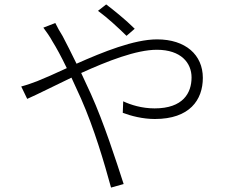

<svg xmlns="http://www.w3.org/2000/svg" viewBox="-20 -809 1040 868"><path d="M589 -679C550 -718 492 -765 460 -789L423 -760C467 -728 512 -686 552 -647ZM176 -684C189 -667 207 -641 217 -622C234 -595 257 -553 282 -501C228 -476 181 -455 148 -442C130 -435 99 -424 76 -418L103 -362C151 -383 223 -420 303 -458C317 -428 331 -397 346 -364C406 -228 451 -74 482 39L539 23C504 -85 450 -253 391 -384C377 -415 362 -447 347 -479C466 -533 596 -584 689 -584C799 -584 846 -524 846 -459C846 -389 808 -319 679 -319C621 -319 571 -335 537 -351L535 -299C572 -285 625 -271 680 -271C837 -271 897 -357 897 -457C897 -561 819 -631 690 -631C586 -631 445 -574 326 -521C303 -568 281 -612 263 -646C252 -663 237 -690 230 -705Z"/></svg>

Font: Genne Gothic Light
Style: Regular
Weight: 300
Designer: Ryoko NISHIZUKA (kana & ideographs); Paul D. Hunt (Latin, Greek & Cyrillic); Wenlong ZHANG (bopomofo); Sandoll Communica
Foundry: Adobe Systems Incorporated
Version: Version 1.004;PS 1.004;hotconv 16.6.51;makeotf.lib2.5.65220